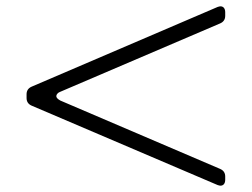

<svg xmlns="http://www.w3.org/2000/svg" viewBox="-20 -664 798 607"><path d="M692 -106V-96Q692 -87 688 -82Q684 -77 677 -77Q674 -77 668 -79L80 -330Q64 -337 64 -354V-366Q64 -383 80 -390L668 -642Q674 -644 677 -644Q684 -644 688 -639Q692 -634 692 -625V-614Q692 -597 676 -590L171 -374Q165 -372 161.5 -368Q158 -364 158 -360Q158 -353 171 -346L676 -130Q692 -123 692 -106Z"/></svg>

Font: Shippori Mincho B1
Style: Regular
Weight: 400
Designer: FONTDASU
Foundry: FONTDASU / Google Inc. / but / Adobe
Version: Version 3.110; ttfautohint (v1.8.3)